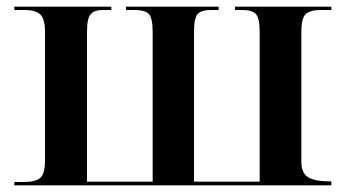

<svg xmlns="http://www.w3.org/2000/svg" viewBox="-20 -556 1038 576"><path d="M23 0H974V-12H964Q926 -12 905 -24Q884 -36 884 -71V-460Q884 -502 897.5 -514Q911 -526 942 -526H974V-536H685V-526H707Q736 -526 747.5 -514Q759 -502 759 -460V-11H562V-460Q562 -502 573 -514Q584 -526 612 -526H636V-536H358V-526H383Q415 -526 426.5 -514Q438 -502 438 -460V-11H241V-460Q241 -502 252.5 -514Q264 -526 287 -526H314V-536H23V-526H55Q86 -526 100.5 -513Q115 -500 115 -460V-76Q115 -34 100.5 -22Q86 -10 52 -10H23Z"/></svg>

Font: Noto Serif Display Semi
Style: Regular
Weight: 600
Designer: Monotype Design Team
Foundry: Monotype Imaging Inc.
Version: Version 1.900